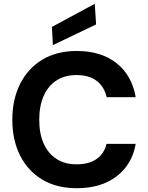

<svg xmlns="http://www.w3.org/2000/svg" viewBox="-20 -981 781 1013"><path d="M385 12Q279 12 203 -33.5Q127 -79 86 -160.5Q45 -242 45 -349Q45 -456 86 -538Q127 -620 203 -666Q279 -712 385 -712Q513 -712 594.5 -648Q676 -584 696 -468H543Q530 -524 490 -554.5Q450 -585 383 -585Q322 -585 278 -556.5Q234 -528 210.5 -475Q187 -422 187 -349Q187 -276 210.5 -223.5Q234 -171 278 -142.5Q322 -114 383 -114Q450 -114 490 -142.5Q530 -171 542 -222H696Q677 -113 595 -50.5Q513 12 385 12ZM259 -743 254 -839 480 -961 487 -852Z"/></svg>

Font: DM Sans 20pt ExtraBold
Style: Regular
Weight: 800
Version: Version 4.004;gftools[0.9.30]